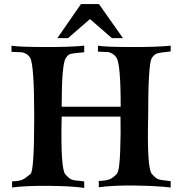

<svg xmlns="http://www.w3.org/2000/svg" viewBox="-20 -915 889 937"><path d="M580 -729H526L419 -822L312 -729H260L375 -895H463ZM813 -664Q762 -659 746.5 -654Q731 -649 720 -630Q703 -599 703 -342Q697 -95 721 -66Q736 -49 747 -43Q758 -37 780 -35Q802 -33 813 -31V0Q746 -8 639 -9.5Q532 -11 462 -1V-32Q498 -33 516 -40.5Q534 -48 551 -68Q563 -82 566.5 -176Q570 -270 568 -346H281Q275 -91 299 -64Q314 -47 325 -41Q336 -35 357.5 -33.5Q379 -32 391 -29V2Q329 -7 217 -8Q105 -9 39 0V-30Q73 -31 88 -37.5Q103 -44 129 -66Q147 -82 147 -345Q147 -600 127 -633Q119 -646 107 -652.5Q95 -659 85.5 -660Q76 -661 60 -661Q44 -661 36 -662V-692Q68 -686 195 -685.5Q322 -685 391 -692V-660Q329 -655 319 -650Q310 -645 301 -632Q281 -601 281 -394H569Q569 -605 548 -634Q539 -647 527.5 -653.5Q516 -660 507 -661Q498 -662 482 -662Q466 -662 458 -663V-692Q490 -686 617 -685.5Q744 -685 813 -692Z"/></svg>

Font: GFS Artemisia
Style: Bold
Weight: 700
Designer: Designed by Takis Katsoulidis.
Foundry: Designed by Takis Katsoulidis.
Version: Version 1.0